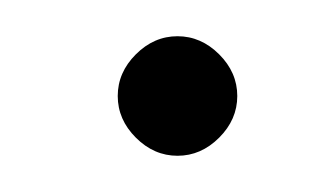

<svg xmlns="http://www.w3.org/2000/svg" viewBox="-20 -368 173 106"><path d="M78 -282Q65 -282 55 -292Q45 -302 45 -315Q45 -328 55 -338Q65 -348 78 -348Q91 -348 101 -338Q111 -328 111 -315Q111 -302 101 -292Q91 -282 78 -282Z"/></svg>

Font: DM Sans 28pt Thin
Style: Italic
Weight: 250
Italic angle: -10°
Version: Version 4.004;gftools[0.9.30]